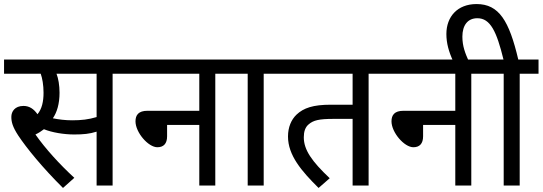

<svg xmlns="http://www.w3.org/2000/svg" viewBox="-20 -916 2679 948"><path d="M536 -552H630V-622H0V-552H181C189 -530 195 -496 195 -458C195 -415 187 -378 165 -352C147 -378 125 -393 96 -393C53 -393 36 -365 36 -339C36 -314 42 -290 70 -247C111 -185 191 -87 291 12L347 -38C275 -104 204 -182 155 -252C170 -259 184 -268 197 -278C236 -262 295 -252 346 -252C391 -252 423 -255 457 -266V0H536ZM336 -322C303 -322 270 -326 241 -332C261 -361 274 -403 274 -458C274 -495 268 -529 259 -552H457V-338C417 -326 382 -322 336 -322Z M616 -622V-552H964V-369H708C664 -369 649 -348 649 -317C649 -262 712 -189 757 -189C788 -189 805 -207 805 -243V-299H964V0H1043V-552H1136V-622Z M1282 -552H1375V-622H1123V-552H1203V0H1282Z M1800 -552H1893V-622H1361V-552H1721V-399H1613C1526 -399 1479 -383 1444 -350C1418 -325 1402 -288 1402 -242C1402 -149 1469 -71 1553 12L1608 -36C1520 -119 1480 -176 1480 -238C1480 -266 1487 -288 1504 -302C1527 -322 1555 -329 1626 -329H1721V0H1800Z M1880 -622V-552H2228V-369H1972C1928 -369 1913 -348 1913 -317C1913 -262 1976 -189 2021 -189C2052 -189 2069 -207 2069 -243V-299H2228V0H2307V-552H2400V-622Z M2217 -615H2294C2277 -653 2263 -688 2263 -735C2263 -791 2289 -826 2337 -826C2401 -826 2432 -761 2466 -622H2387V-552H2467V0H2546V-552H2639V-622H2539C2494 -813 2444 -896 2333 -896C2239 -896 2184 -834 2184 -748C2184 -703 2196 -660 2217 -615Z"/></svg>

Font: Noto Sans SemiCondensed
Style: Italic
Weight: 400
Width: 4
Italic angle: -12°
Designer: Monotype Design Team
Foundry: Monotype Imaging Inc.
Version: Version 2.013